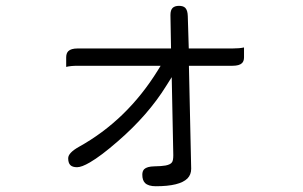

<svg xmlns="http://www.w3.org/2000/svg" viewBox="-20 -586 1040 660"><path d="M818.8 -422.9Q803.7 -419.4 779.3 -419.4H628.9L625.5 -530.8Q625 -550.8 616.7 -559.1Q609.9 -565.9 595.2 -565.9Q580.6 -565.9 573.2 -558.6Q565.9 -551.3 565.9 -534.2Q565.9 -533.7 567.9 -419.4H247.1Q224.1 -419.4 214.8 -410.2Q207.5 -402.8 207.5 -388.7V-356Q222.7 -359.9 247.1 -359.9H532.2L522.5 -344.2Q416.5 -172.9 251 -81.1Q214.4 -60.5 214.4 -42Q214.4 -25.9 221.7 -18.6Q229 -11.2 244.9 -11.2Q260.7 -11.2 289.1 -27.8Q327.1 -49.8 384.8 -100.1Q489.3 -190.4 551.8 -291.5L570.3 -320.8L575.7 -52.7Q575.7 -34.2 571.3 -28.3Q566.4 -20.5 549.3 -17.1Q535.2 -14.6 510.3 -14.2Q485.4 -13.7 475.6 -4.4Q469.2 2.4 469.2 14.6Q469.2 33.7 478.5 43Q489.7 54.2 515.6 54.2Q597.7 54.2 624.5 27.3Q637.2 14.2 637.2 -5.9Q637.2 -6.3 629.4 -359.9H779.3Q802.7 -359.9 812 -369.1Q818.8 -376 818.8 -388.7Z"/></svg>

Font: YuPearl-ExtraLight
Style: ExtraLight
Weight: 200
Designer: Max Yao
Foundry: Max-Everyday
Version: Version 1.011; ttfautohint (v1.8.3)